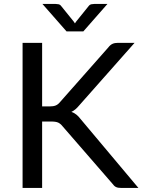

<svg xmlns="http://www.w3.org/2000/svg" viewBox="-20 -928 704 948"><path d="M188 -402.5H224.5Q243.5 -402.5 255 -407.2Q266.5 -412 276 -423.5L514.5 -693.5Q524.5 -706.5 535.5 -711.5Q546.5 -716.5 562.5 -716.5H644.5L371.5 -408Q361.5 -396 352.2 -388.2Q343 -380.5 332.5 -375.5Q346 -371 357 -362.2Q368 -353.5 378.5 -339.5L663.5 0H579.5Q570 0 563.2 -1.2Q556.5 -2.5 551.5 -5.2Q546.5 -8 542.8 -11.8Q539 -15.5 535.5 -20.5L288.5 -305Q278.5 -317.5 267 -322.8Q255.5 -328 232 -328H188V0H91.5V-716.5H188ZM510.5 -908.5 391.5 -773H308.5L189.5 -908.5H254.5Q260.5 -908.5 268.8 -907Q277 -905.5 283 -897L344 -821.5L350 -812.5L356 -821.5L416.5 -896.5Q423 -905.5 431.2 -907Q439.5 -908.5 445.5 -908.5Z"/></svg>

Font: Lato 2
Style: Regular
Weight: 400
Designer: Lukasz Dziedzic with Adam Twardoch and Botio Nikoltchev
Foundry: tyPoland Lukasz Dziedzic
Version: Version 2.015; 2015-08-06; http://www.latofonts.com/